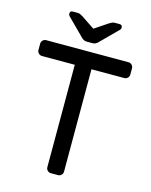

<svg xmlns="http://www.w3.org/2000/svg" viewBox="-130 -973 829 1056"><g transform="rotate(15 284.5 -445.0)"><path d="M546 -673V-637Q546 -626 538 -618Q530 -610 519 -610H332V-27Q332 -16 324 -8Q316 0 305 0H264Q253 0 245 -8Q237 -16 237 -27V-610H50Q39 -610 31 -618Q23 -626 23 -637V-673Q23 -684 31 -692Q39 -700 50 -700H519Q530 -700 538 -692Q546 -684 546 -673ZM232 -769 140 -861Q135 -866 135 -874Q135 -890 151 -890H177Q186 -890 192 -887.5Q198 -885 208 -879L284 -828L360 -879Q370 -885 376 -887.5Q382 -890 391 -890H417Q433 -890 433 -874Q433 -866 428 -861L336 -769Q326 -758 318 -754Q310 -750 299 -750H269Q258 -750 250 -754Q242 -758 232 -769Z"/></g></svg>

Font: Contemporary
Style: Regular
Weight: 400
Designer: Victor Tran
Foundry: Victor Tran
Version: Version 1.100